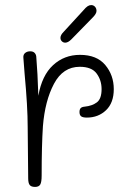

<svg xmlns="http://www.w3.org/2000/svg" viewBox="-20 -728 523 756"><path d="M428 -377Q428 -323 397.5 -294Q367 -265 322 -265Q306 -265 299.5 -270Q293 -275 293 -287Q293 -297 297.5 -302Q302 -307 313 -308Q343 -311 361.5 -325Q380 -339 380 -377Q380 -412 360.5 -438.5Q341 -465 294 -465Q228 -465 192.5 -398Q157 -331 149 -231Q144 -155 144 -37Q144 -11 138.5 -1.5Q133 8 118 8Q103 8 97 0.5Q91 -7 91 -26L89 -228Q89 -308 77 -436L72 -501Q71 -513 79 -519.5Q87 -526 99 -526Q111 -526 117 -519Q123 -512 123 -502Q128 -444 131 -351Q145 -431 189 -471.5Q233 -512 295 -512Q361 -512 394.5 -472Q428 -432 428 -377ZM218 -579Q218 -590 230 -602L308 -687Q318 -699 325 -703.5Q332 -708 339 -708Q348 -708 354 -701.5Q360 -695 360 -685Q360 -674 345 -659L261 -573Q248 -560 237 -560Q229 -560 223.5 -565.5Q218 -571 218 -579Z"/></svg>

Font: Mali Light
Style: Regular
Weight: 300
Designer: Kitiyaporn Chalermlarp | Katatrad Aksorn Co.,Ltd.
Foundry: Cadson Demak Co.,Ltd.
Version: Version 1.000; ttfautohint (v1.6)